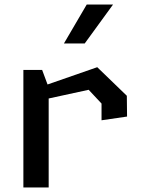

<svg xmlns="http://www.w3.org/2000/svg" viewBox="-20 -830 660 850"><path d="M429.5 -297.5 542.5 -314 541.5 -406 410.5 -532.5 190.5 -456 166.5 -520.5H83.5V0H195.5V-394L372.5 -432.5L429.5 -371.5ZM263 -637.5 364 -810H480.5L355 -637.5Z"/></svg>

Font: Monaspace Krypton Medium
Style: Regular
Weight: 500
Designer: Riley Cran & the Lettermatic Team
Foundry: Lettermatic
Version: Version 1.101 (Monaspace Krypton)